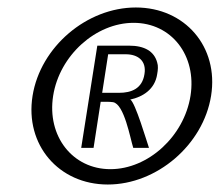

<svg xmlns="http://www.w3.org/2000/svg" viewBox="-20 -482 587 513"><path d="M67 -226C46 -95 137 11 268 11C399 11 523 -95 544 -226C565 -357 474 -462 343 -462C212 -462 88 -357 67 -226ZM122 -226C139 -334 236 -421 337 -421C438 -421 506 -334 489 -226C472 -118 376 -30 275 -30C174 -30 105 -118 122 -226ZM197 -87H230L249 -210H263C270 -210 277 -210 282 -209C312 -204 328 -112 336 -87H378C373 -101 341 -210 328 -216C361 -223 394 -243 400 -284C402 -295 403 -306 400 -315C392 -345 366 -360 325 -360H240ZM253 -234 269 -337H316C348 -337 372 -320 366 -284C360 -245 331 -234 298 -234Z"/></svg>

Font: Charger Sport
Style: DfObl
Weight: 400
Designer: Jasper
Foundry: Cannot Into Space Fonts
Version: Version 1.1